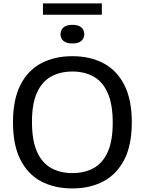

<svg xmlns="http://www.w3.org/2000/svg" viewBox="-20 -1072 830 1102"><path d="M395.5 9.5Q292.5 9.5 215.8 -31.2Q139 -72 96.8 -156Q54.5 -240 54.5 -370Q54.5 -500 97 -584Q139.5 -668 216.2 -708.8Q293 -749.5 395.5 -749.5Q498 -749.5 574.8 -708.5Q651.5 -667.5 694 -583.5Q736.5 -499.5 736.5 -370Q736.5 -240.5 693.8 -156.5Q651 -72.5 574.2 -31.5Q497.5 9.5 395.5 9.5ZM395.5 -78.5Q466 -78.5 518 -107.5Q570 -136.5 598.5 -200.2Q627 -264 627 -367.5Q627 -473.5 598.2 -538.2Q569.5 -603 517.5 -632.2Q465.5 -661.5 395.5 -661.5Q325.5 -661.5 273.2 -632.5Q221 -603.5 192.2 -540Q163.5 -476.5 163.5 -372.5Q163.5 -266 192.2 -201.5Q221 -137 273 -107.8Q325 -78.5 395.5 -78.5ZM395.5 -822.5Q361.5 -822.5 344.5 -837Q327.5 -851.5 327.5 -875.5Q327.5 -900 344.5 -914.8Q361.5 -929.5 395.5 -929.5Q429.5 -929.5 446.5 -914.8Q463.5 -900 463.5 -875.5Q463.5 -851.5 446.5 -837Q429.5 -822.5 395.5 -822.5ZM226.5 -987.5V-1052.5H564.5V-987.5Z"/></svg>

Font: Encode Sans Semi Expanded Medium
Style: Regular
Weight: 500
Width: 6
Designer: Multiple Designers
Foundry: Impallari Type
Version: Version 3.000; ttfautohint (v1.8.3) -l 8 -r 50 -G 200 -x 14 